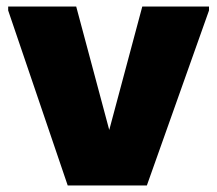

<svg xmlns="http://www.w3.org/2000/svg" viewBox="-20 -567 664 587"><path d="M187 0 5 -535V-547H213L334 -95H294L415 -547H619V-535L429 0Z"/></svg>

Font: Kufam ExtraBold
Style: Regular
Weight: 800
Designer: Wael Morcos, Artur Schmal
Foundry: Original Type
Version: Version 1.300; ttfautohint (v1.8.3)